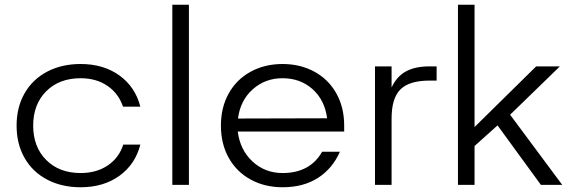

<svg xmlns="http://www.w3.org/2000/svg" viewBox="-20 -780 2402 810"><path d="M320 10Q240 10 178.5 -22.5Q117 -55 83.5 -114Q50 -173 50 -250Q50 -327 83.5 -386Q117 -445 178.5 -477.5Q240 -510 320 -510Q417 -510 484 -461.5Q551 -413 572 -330H499Q480 -386 433 -418Q386 -450 320 -450Q230 -450 175 -395Q120 -340 120 -250Q120 -160 175 -105Q230 -50 320 -50Q387 -50 434.5 -82Q482 -114 500 -170H572Q551 -87 484 -38.5Q417 10 320 10Z M777 -760V0H707V-760Z M1172 -510Q1247 -510 1306.5 -477.5Q1366 -445 1399 -386Q1432 -327 1432 -250V-225H983Q993 -147 1045.5 -98.5Q1098 -50 1172 -50Q1288 -50 1339 -140H1414Q1383 -69 1321.5 -29.5Q1260 10 1172 10Q1097 10 1037.5 -22.5Q978 -55 945 -114Q912 -173 912 -250Q912 -327 945 -386Q978 -445 1037.5 -477.5Q1097 -510 1172 -510ZM1360 -281Q1350 -358 1298.5 -404Q1247 -450 1172 -450Q1099 -450 1046.5 -403.5Q994 -357 984 -280Z M1562 -500H1632V-411Q1654 -458 1693 -479Q1732 -500 1792 -500H1822V-440H1792Q1707 -440 1669.5 -403Q1632 -366 1632 -280V0H1562Z M2132 -296 2352 0H2262L2079 -251L1982 -164V0H1912V-760H1982V-244L2242 -500H2342Z"/></svg>

Font: Goli Light
Style: Regular
Weight: 300
Designer: jaikishan Patel
Foundry: MagicType
Version: Version 1.000